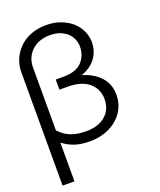

<svg xmlns="http://www.w3.org/2000/svg" viewBox="-151 -742 848 1018"><g transform="rotate(-20 273.0 -233.0)"><path d="M241.2 11.2Q192.9 11.2 157.5 -0.5Q122.1 -12.2 90.8 -36.1V182.1H23.9V-458Q23.9 -499 40 -533.9Q56.2 -568.8 83.5 -594.5Q110.8 -620.1 148.9 -634Q187 -647.9 231 -647.9Q277.8 -647.9 314.9 -633.5Q352.1 -619.1 377.4 -596.2Q402.8 -573.2 416.5 -542.7Q430.2 -512.2 430.2 -481Q430.2 -430.2 401.6 -391.1Q373 -352.1 319.8 -334Q384.8 -314 420.9 -273.4Q457 -232.9 457 -172.9Q457 -132.8 440.9 -99.4Q424.8 -65.9 396.5 -41.5Q368.2 -17.1 328.6 -2.9Q289.1 11.2 241.2 11.2ZM241.2 -45.9Q311 -45.9 350.6 -81.1Q390.1 -116.2 390.1 -172.9Q390.1 -230 348.6 -265.9Q307.1 -301.8 226.1 -301.8H182.1V-358.9H226.1Q296.9 -358.9 329.8 -393.6Q362.8 -428.2 362.8 -481Q362.8 -499 355.5 -518.6Q348.1 -538.1 332.5 -554Q316.9 -569.8 292 -580.3Q267.1 -590.8 231 -590.8Q205.1 -590.8 179.9 -583Q154.8 -575.2 135 -558.6Q115.2 -542 103 -517.1Q90.8 -492.2 90.8 -458V-105Q120.1 -73.2 156 -59.6Q191.9 -45.9 241.2 -45.9Z"/></g></svg>

Font: Anonymous Pro
Style: Regular
Weight: 400
Monospace: yes
Designer: Mark Simonson
Version: Version 1.002